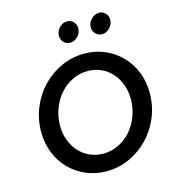

<svg xmlns="http://www.w3.org/2000/svg" viewBox="-132 -1038 1060 1160"><g transform="rotate(-15 398.0 -457.5)"><path d="M765 -380Q765 -300 735.5 -228.5Q706 -157 655 -104Q604 -51 536 -20Q468 11 392 11Q323 11 264 -14.5Q205 -40 162 -84Q119 -128 94.5 -188.5Q70 -249 70 -320Q70 -400 99.5 -471.5Q129 -543 180 -596Q231 -649 299 -680Q367 -711 443 -711Q512 -711 571 -685.5Q630 -660 673 -616Q716 -572 740.5 -511.5Q765 -451 765 -380ZM645 -373Q645 -423 629 -465.5Q613 -508 585.5 -538.5Q558 -569 519.5 -586.5Q481 -604 436 -604Q385 -604 340 -582Q295 -560 262 -522.5Q229 -485 209.5 -434.5Q190 -384 190 -327Q190 -278 206 -235.5Q222 -193 250 -162.5Q278 -132 316.5 -114.5Q355 -97 400 -97Q450 -97 495 -118.5Q540 -140 573 -177.5Q606 -215 625.5 -265.5Q645 -316 645 -373ZM379 -796Q356 -796 340 -812.5Q324 -829 324 -854Q324 -883 345 -904.5Q366 -926 394 -926Q417 -926 433 -909.5Q449 -893 449 -869Q449 -841 428 -818.5Q407 -796 379 -796ZM579 -796Q556 -796 539.5 -812.5Q523 -829 523 -854Q523 -882 544.5 -904Q566 -926 594 -926Q617 -926 633 -909.5Q649 -893 649 -869Q649 -841 628 -818.5Q607 -796 579 -796Z"/></g></svg>

Font: Red Hat Text Medium
Style: Italic
Weight: 500
Italic angle: -12°
Designer: Pentagram / MCKL
Foundry: Pentagram / MCKL
Version: Version 1.003; Red Hat Text Medium Italic